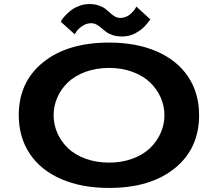

<svg xmlns="http://www.w3.org/2000/svg" viewBox="-20 -916 1090 947"><path d="M581.5 -736Q556 -736 535.8 -742.8Q515.5 -749.5 502.8 -759.2Q490 -769 479.2 -778.5Q468.5 -788 456 -794.8Q443.5 -801.5 429.5 -801.5Q406.5 -801.5 386.2 -787.8Q366 -774 357 -760.5L348.5 -747L279.5 -809Q281.5 -813.5 287.2 -821.8Q293 -830 306 -843.5Q319 -857 334.5 -868.2Q350 -879.5 373.2 -887.8Q396.5 -896 421.5 -896Q447 -896 467.2 -889Q487.5 -882 500.2 -872Q513 -862 523.8 -851.8Q534.5 -841.5 547 -834.5Q559.5 -827.5 573.5 -827.5Q588 -827.5 601.5 -833.2Q615 -839 624 -847.2Q633 -855.5 639.8 -863.8Q646.5 -872 649.5 -878L652.5 -883.5L721.5 -820.5L716 -813Q710.5 -805.5 705.2 -799.2Q700 -793 690.8 -783.2Q681.5 -773.5 670.5 -766Q659.5 -758.5 646.2 -751.2Q633 -744 616.2 -740Q599.5 -736 581.5 -736ZM518 11Q383 11 282 -32.8Q181 -76.5 126.8 -157.8Q72.5 -239 72.5 -348Q72.5 -512 193 -609Q313.5 -706 518 -706Q653 -706 753.5 -662.2Q854 -618.5 908 -537.5Q962 -456.5 962 -348Q962 -183 842 -86Q722 11 518 11ZM518 -114Q581 -114 633.2 -133.2Q685.5 -152.5 719.5 -185Q753.5 -217.5 772.2 -259.5Q791 -301.5 791 -348Q791 -394 772.2 -436Q753.5 -478 719.5 -510.2Q685.5 -542.5 633.2 -561.8Q581 -581 518 -581Q454.5 -581 402 -561.8Q349.5 -542.5 315.5 -510.2Q281.5 -478 263 -436Q244.5 -394 244.5 -348Q244.5 -301.5 263 -259.5Q281.5 -217.5 315.5 -185Q349.5 -152.5 402 -133.2Q454.5 -114 518 -114Z"/></svg>

Font: League Mono Extended SemiBold
Style: Regular
Weight: 600
Width: 9
Designer: Tyler Finck
Foundry: The League of Moveable Type / Tyler Finck
Version: Version 2.210